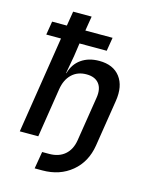

<svg xmlns="http://www.w3.org/2000/svg" viewBox="-132 -817 864 1083"><g transform="rotate(15 300.0 -275.0)"><path d="M177 180 194 80H235Q291 80 326 50Q361 20 370 -35L411 -294Q420 -348 396.5 -378Q373 -408 323 -408Q271 -408 237.5 -376Q204 -344 195 -287L150 0H42L131 -566H45L58 -645H144L158 -730H266L252 -645H411L398 -566H239L228 -490L209 -385H211Q226 -440 268.5 -470Q311 -500 373 -500Q455 -500 495 -447.5Q535 -395 521 -306L478 -34Q462 65 392.5 122.5Q323 180 222 180Z"/></g></svg>

Font: NKDuy Mono SemiBold
Style: Italic
Weight: 600
Italic angle: -9°
Monospace: yes
Designer: NKDuy
Foundry: NKDuy
Version: Version 2.251; ttfautohint (v1.8.4.7-5d5b)